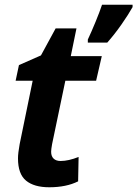

<svg xmlns="http://www.w3.org/2000/svg" viewBox="-20 -781 580 811"><path d="M56 -112Q56 -134 63 -172L118 -440H46L60 -506L153 -547L215 -661H303L279 -544H410L386 -440H256L200 -172Q196 -150 196 -140Q196 -121 206.5 -111Q217 -101 236 -101Q269 -101 312 -118L310 -15Q260 10 188 10Q124 10 90 -18Q56 -46 56 -112ZM351 -614Q366 -646 383.5 -688.5Q401 -731 411 -761H540V-751Q522 -719 493 -677.5Q464 -636 433 -601H351Z"/></svg>

Font: Noto Sans Display
Style: Bold Italic
Weight: 700
Italic angle: -12°
Designer: Monotype Design team
Foundry: Monotype Imaging Inc.
Version: Version 1.000